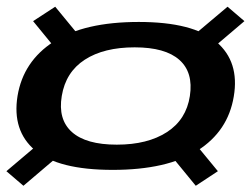

<svg xmlns="http://www.w3.org/2000/svg" viewBox="-28 -612 766 586"><path d="M316 -93.5Q482 -93.5 575 -152.5Q668 -211.5 685.5 -317.5Q703.5 -423.5 632.5 -484.2Q561.5 -545 395.5 -545Q229 -545 136 -485Q43 -425 25.5 -319Q8.5 -213 79 -153.2Q149.5 -93.5 316 -93.5ZM43.5 -45 173.5 -155.5 121.5 -199.5 -8.5 -89.5ZM569.5 -45 637 -89.5 546.5 -199.5 479 -155.5ZM328.5 -170.5Q234.5 -170.5 191.5 -209Q148.5 -247.5 160.5 -319Q172.5 -392 230.8 -429.8Q289 -467.5 383 -467.5Q476.5 -467.5 519.5 -429.2Q562.5 -391 551.5 -319Q540.5 -247 481.5 -208.8Q422.5 -170.5 328.5 -170.5ZM163.5 -437 231 -481.5 140.5 -591.5 73 -547.5ZM588 -437 718 -547.5 666.5 -591.5 536 -481.5Z"/></svg>

Font: Anybody Expanded Medium
Style: Italic
Weight: 500
Width: 7
Italic angle: -10°
Version: Version 1.113;gftools[0.9.25]